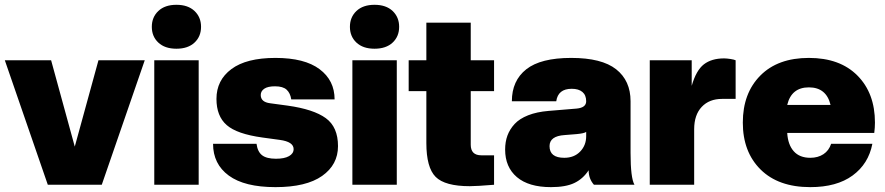

<svg xmlns="http://www.w3.org/2000/svg" viewBox="-20 -766 3667 796"><path d="M401.9 0H178.2L0 -516.1H191.9L290 -158.2L388.2 -516.1H580.1Z M803.7 0H619.6V-516.1H803.7ZM786.4 -589.4Q759.3 -564 711.4 -564Q663.6 -564 636.5 -589.4Q609.4 -614.7 609.4 -654.8Q609.4 -694.8 636.5 -720.5Q663.6 -746.1 711.4 -746.1Q759.3 -746.1 786.4 -720.5Q813.5 -694.8 813.5 -654.8Q813.5 -614.7 786.4 -589.4Z M1122.1 9.8Q993.7 9.8 928.5 -38.1Q863.3 -85.9 863.3 -169.9H1043.5Q1047.9 -136.7 1066.7 -122.3Q1085.4 -107.9 1124 -107.9Q1159.2 -107.9 1178.2 -118.7Q1197.3 -129.4 1197.3 -147.9Q1197.3 -178.2 1140.1 -186L1068.4 -195.8Q961.9 -210.4 919.7 -247.6Q877.4 -284.7 877.4 -356Q877.4 -433.6 939.5 -479.7Q1001.5 -525.9 1122.1 -525.9Q1242.7 -525.9 1304.9 -479.2Q1367.2 -432.6 1367.2 -354H1187.5Q1183.6 -379.9 1168.5 -394Q1153.3 -408.2 1120.1 -408.2Q1090.3 -408.2 1075.7 -398.2Q1061 -388.2 1061 -372.1Q1061 -342.8 1100.1 -337.9L1172.4 -328.1Q1280.3 -313 1330.8 -276.1Q1381.3 -239.3 1381.3 -160.2Q1381.3 -83 1315.4 -36.6Q1249.5 9.8 1122.1 9.8Z M1625 0H1440.9V-516.1H1625ZM1607.7 -589.4Q1580.6 -564 1532.7 -564Q1484.9 -564 1457.8 -589.4Q1430.7 -614.7 1430.7 -654.8Q1430.7 -694.8 1457.8 -720.5Q1484.9 -746.1 1532.7 -746.1Q1580.6 -746.1 1607.7 -720.5Q1634.8 -694.8 1634.8 -654.8Q1634.8 -614.7 1607.7 -589.4Z M1927.7 5.9Q1824.7 5.9 1786.1 -32.7Q1747.6 -71.3 1747.6 -172.9V-388.2H1674.3V-516.1H1747.6V-671.9H1931.6V-516.1H2028.3V-388.2H1931.6V-166Q1931.6 -122.1 1975.6 -122.1H2028.3V0Q1956.5 5.9 1927.7 5.9Z M2264.2 9.8Q2171.9 9.8 2123 -31.7Q2074.2 -73.2 2074.2 -146Q2074.2 -177.7 2083.7 -203.9Q2093.3 -230 2113.5 -252Q2133.8 -273.9 2169.7 -288.1Q2205.6 -302.2 2254.4 -306.2L2371.1 -315.9Q2410.2 -319.8 2410.2 -346.2Q2410.2 -371.6 2394.5 -384.8Q2378.9 -397.9 2350.1 -397.9Q2293.5 -397.9 2286.1 -346.2H2102.1Q2102.1 -431.6 2161.9 -478.8Q2221.7 -525.9 2348.1 -525.9Q2474.6 -525.9 2534.4 -478.8Q2594.2 -431.6 2594.2 -346.2V-131.8Q2594.2 -28.3 2610.4 0H2442.4Q2420.4 -24.9 2420.4 -60.1Q2397 -24.4 2361.1 -7.3Q2325.2 9.8 2264.2 9.8ZM2319.3 -111.8Q2360.4 -111.8 2385.3 -137.7Q2410.2 -163.6 2410.2 -201.2V-219.2Q2402.3 -212.9 2370.1 -210L2321.3 -206.1Q2258.3 -202.1 2258.3 -160.2Q2258.3 -111.8 2319.3 -111.8Z M2857.9 0H2673.8V-516.1H2847.7V-410.2Q2866.2 -474.6 2898.2 -499.3Q2930.2 -523.9 2981.9 -523.9Q2992.7 -523.9 3008.3 -521.5Q3023.9 -519 3029.8 -516.1V-356H2973.6Q2920.4 -356 2889.2 -322.8Q2857.9 -289.6 2857.9 -230Z M3339.4 9.8Q3207 9.8 3133.3 -63.2Q3059.6 -136.2 3059.6 -257.8Q3059.6 -379.4 3132.1 -452.6Q3204.6 -525.9 3333.5 -525.9Q3462.4 -525.9 3534.9 -452.6Q3607.4 -379.4 3607.4 -257.8Q3607.4 -237.3 3604.5 -214.8H3243.7Q3246.6 -166 3270.8 -138.9Q3294.9 -111.8 3339.4 -111.8Q3371.1 -111.8 3393.8 -126.7Q3416.5 -141.6 3425.8 -169.9H3596.7Q3580.6 -86.4 3514.6 -38.3Q3448.7 9.8 3339.4 9.8ZM3243.7 -331.1H3423.3Q3405.8 -403.8 3333.5 -403.8Q3261.2 -403.8 3243.7 -331.1Z"/></svg>

Font: Creato Display Black
Style: Regular
Weight: 900
Version: Version 1.000